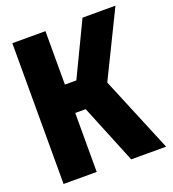

<svg xmlns="http://www.w3.org/2000/svg" viewBox="-131 -814 825 915"><g transform="rotate(-20 281.5 -357.0)"><path d="M35 0V-714H203V-443H261L391 -714H558L396 -383L555 0H378L256 -299H203V0Z"/></g></svg>

Font: Noto Sans Mono SemiCondensed Black
Style: Regular
Weight: 900
Width: 4
Designer: Monotype Design Team
Foundry: Monotype Imaging Inc.
Version: Version 2.014; ttfautohint (v1.8.4.7-5d5b)